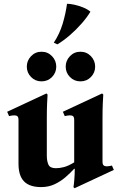

<svg xmlns="http://www.w3.org/2000/svg" viewBox="-20 -976 647 1017"><path d="M573 -99 583 -76 375 21 369 15Q371 6 373.5 -23Q376 -52 376 -82H373Q353 -60 327 -37.5Q301 -15 269 0Q237 15 198 15Q137 15 107.5 -15Q78 -45 78 -109V-340Q78 -355 72.5 -360Q67 -365 56 -365Q44 -365 28 -361L18 -384L226 -481L232 -475Q231 -460 229.5 -428.5Q228 -397 228 -349V-151Q228 -123 236.5 -104Q245 -85 276 -85Q296 -85 319 -91Q342 -97 373 -116V-340Q373 -355 367.5 -360Q362 -365 351 -365Q339 -365 323 -361L313 -384L521 -481L527 -475Q526 -460 524.5 -428.5Q523 -397 523 -349V-120Q523 -105 529 -100Q535 -95 545 -95Q557 -95 573 -99ZM200 -545Q167 -545 144.5 -568Q122 -591 122 -623Q122 -655 144.5 -678.5Q167 -702 200 -702Q233 -702 255.5 -678.5Q278 -655 278 -623Q278 -591 255.5 -568Q233 -545 200 -545ZM406 -545Q373 -545 350.5 -568Q328 -591 328 -623Q328 -655 350.5 -678.5Q373 -702 406 -702Q439 -702 461.5 -678.5Q484 -655 484 -623Q484 -591 461.5 -568Q439 -545 406 -545ZM335 -956Q351 -956 374 -951Q397 -946 420.5 -936.5Q444 -927 459 -914Q441 -884 412 -851Q383 -818 350 -789.5Q317 -761 284 -741L265 -750Q296 -797 312 -850.5Q328 -904 335 -956Z"/></svg>

Font: Bona Nova SC
Style: Bold
Weight: 700
Designer: Mateusz Machalski
Foundry: Capitalics
Version: Version 4.001; ttfautohint (v1.8.4.7-5d5b)